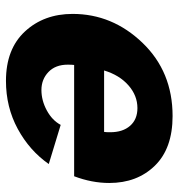

<svg xmlns="http://www.w3.org/2000/svg" viewBox="2 -576 585 628"><g transform="rotate(-90 294.0 -262.5)"><path d="M228 10Q122 10 65.5 -48Q9 -106 9 -197Q9 -254 31 -312H395Q396 -319 396 -333Q396 -373 372 -396Q348 -419 313 -419Q279 -419 246.5 -401.5Q214 -384 199 -356L71 -395Q115 -458 186 -496.5Q257 -535 343 -535Q447 -535 504.5 -473Q562 -411 562 -317Q562 -187 467.5 -88.5Q373 10 228 10ZM254 -105Q295 -105 328.5 -134.5Q362 -164 377 -214H176Q175 -208 175 -194Q175 -153 196 -129Q217 -105 254 -105Z"/></g></svg>

Font: Raleway-v4020 ExtraBold
Style: Italic
Weight: 800
Italic angle: -12°
Designer: Matt McInerney, Pablo Impallari, Rodrigo Fuenzalida
Foundry: Matt McInerney, Pablo Impallari, Rodrigo Fuenzalida
Version: Version 4.020;PS 004.020;hotconv 1.0.88;makeotf.lib2.5.64775